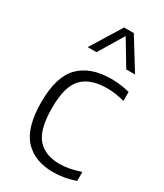

<svg xmlns="http://www.w3.org/2000/svg" viewBox="-203 -887 833 976"><g transform="rotate(30 213.0 -399.0)"><path d="M279 9.5Q169.5 9.5 109.8 -56.2Q50 -122 50 -270.5Q50 -419 114.5 -484.2Q179 -549.5 300.5 -549.5Q327.5 -549.5 355.5 -546Q383.5 -542.5 408.5 -535.5V-483Q355.5 -497.5 305.5 -497.5Q208 -497.5 160 -447.2Q112 -397 112 -272.5Q112 -145.5 156.5 -94.2Q201 -43 287 -43Q313 -43 342.8 -48.5Q372.5 -54 408.5 -66V-13.5Q345 9.5 279 9.5ZM114.5 -629 225 -808H282L392.5 -629H341L253.5 -774.5L166 -629Z"/></g></svg>

Font: Encode Sans Lt
Style: Regular
Weight: 300
Designer: Multiple Designers
Foundry: Impallari Type
Version: Version 3.002; ttfautohint (v1.8.3) -l 8 -r 50 -G 200 -x 14 